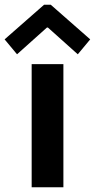

<svg xmlns="http://www.w3.org/2000/svg" viewBox="-45 -795 403 815"><path d="M89.4 -522.9H224.1V0H89.4ZM-25.4 -627.9 142.1 -774.9H170.4L337.9 -627.9L285.2 -564.5L158.2 -678.2H154.3L27.3 -564.5Z"/></svg>

Font: Reddit Sans
Style: Bold
Weight: 700
Designer: Stephen Hutchings
Foundry: Reddit
Version: Version 1.013